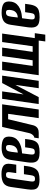

<svg xmlns="http://www.w3.org/2000/svg" viewBox="963 -1507 633 2599"><g transform="rotate(-90 1279.5 -207.5)"><path d="M150 11Q112 11 83.5 5Q55 -1 37 -17.5Q19 -34 13.5 -66.5Q8 -99 16 -152L48 -377Q58 -449 100.5 -476.5Q143 -504 222 -504Q300 -504 335.5 -476.5Q371 -449 360 -377L350 -304H236L248 -390Q252 -419 244.5 -431Q237 -443 213 -443Q190 -443 179 -431Q168 -419 164 -390L123 -105Q119 -74 126.5 -62Q134 -50 158 -50Q182 -50 192.5 -62Q203 -74 207 -105L221 -200H335L329 -152Q319 -82 296 -47Q273 -12 236.5 -0.5Q200 11 150 11Z M516 12Q465 12 431.5 -0.5Q398 -13 385 -48Q372 -83 381 -150L414 -377Q424 -449 466 -475.5Q508 -502 576 -502Q666 -502 702.5 -473.5Q739 -445 727 -369Q719 -325 693 -297Q667 -269 631.5 -253.5Q596 -238 561.5 -232Q527 -226 503 -225L489 -118Q484 -82 491 -67.5Q498 -53 524 -53Q548 -53 559 -65.5Q570 -78 575 -115L585 -184H698L691 -132Q683 -73 663.5 -42Q644 -11 608.5 0.5Q573 12 516 12ZM513 -283Q524 -284 539 -287Q554 -290 569 -299Q584 -308 596 -324.5Q608 -341 613 -369Q619 -398 614.5 -420.5Q610 -443 581 -443Q555 -443 542 -428Q529 -413 523 -366Z M707 0 716 -60Q728 -60 741 -70Q754 -80 764.5 -97Q775 -114 779 -136L861 -495H1167L1097 0H980L1038 -414H965L891 -106Q888 -90 882.5 -71.5Q877 -53 866 -37Q855 -21 835 -10.5Q815 0 780 0Z M1171 0 1241 -495H1342L1301 -205L1455 -495H1555L1485 0H1385L1430 -317Q1388 -237 1347 -158.5Q1306 -80 1264 0Z M2018 89 2030 0H1561L1630 -495H1745L1687 -82H1763L1820 -495H1935L1877 -82H1953L2010 -495H2125L2063 -53H2130L2110 89Z M2345 12Q2294 12 2260.5 -0.5Q2227 -13 2214 -48Q2201 -83 2210 -150L2243 -377Q2253 -449 2295 -475.5Q2337 -502 2405 -502Q2495 -502 2531.5 -473.5Q2568 -445 2556 -369Q2548 -325 2522 -297Q2496 -269 2460.5 -253.5Q2425 -238 2390.5 -232Q2356 -226 2332 -225L2318 -118Q2313 -82 2320 -67.5Q2327 -53 2353 -53Q2377 -53 2388 -65.5Q2399 -78 2404 -115L2414 -184H2527L2520 -132Q2512 -73 2492.5 -42Q2473 -11 2437.5 0.5Q2402 12 2345 12ZM2342 -283Q2353 -284 2368 -287Q2383 -290 2398 -299Q2413 -308 2425 -324.5Q2437 -341 2442 -369Q2448 -398 2443.5 -420.5Q2439 -443 2410 -443Q2384 -443 2371 -428Q2358 -413 2352 -366Z"/></g></svg>

Font: Alumni Sans
Style: Bold Italic
Weight: 700
Italic angle: -8°
Designer: Robert E. Leuschke
Foundry: Robert E. Leuschke
Version: Version 1.016